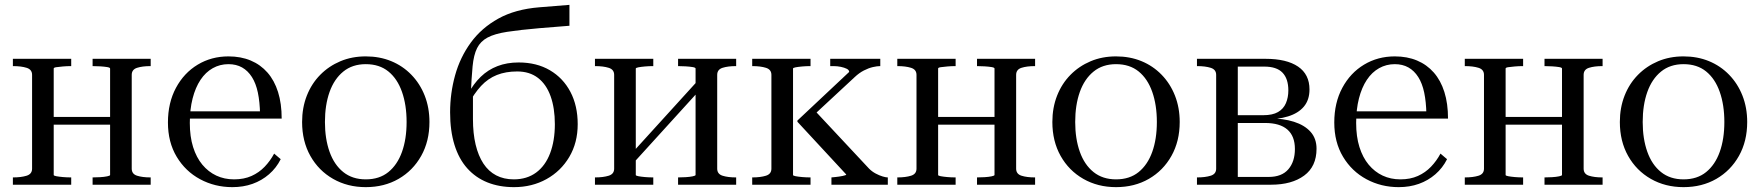

<svg xmlns="http://www.w3.org/2000/svg" viewBox="-20 -760 7247 790"><path d="M112 -66V-452Q112 -474 89.5 -481Q67 -488 34 -488H33V-518H273V-488Q255 -488 238.5 -486.5Q222 -485 211.5 -483.5Q201 -482 201 -478V-40Q201 -37 211.5 -35Q222 -33 238.5 -31.5Q255 -30 273 -30V0H33V-30H34Q67 -30 89.5 -37Q112 -44 112 -66ZM433 -40V-478Q433 -482 421 -484Q409 -486 392 -487Q375 -488 361 -488V-518H600V-488H599Q566 -488 544 -481Q522 -474 522 -452V-66Q522 -44 544 -37Q566 -30 599 -30H600V0H361V-30Q375 -30 392 -31Q409 -32 421 -34.5Q433 -37 433 -40ZM172 -247V-279H463V-247Z M761 -254Q761 -198 774.5 -155Q788 -112 812.5 -82.5Q837 -53 870 -37.5Q903 -22 943 -22Q984 -22 1015 -36Q1046 -50 1069 -74Q1092 -98 1108 -128L1135 -105Q1117 -69 1087 -43Q1057 -17 1019 -3.5Q981 10 936 10Q864 10 803.5 -22.5Q743 -55 707 -115Q671 -175 671 -256Q671 -337 704 -398.5Q737 -460 793.5 -494Q850 -528 920 -528Q971 -528 1011.5 -511Q1052 -494 1080.5 -461.5Q1109 -429 1124 -381.5Q1139 -334 1139 -272H734L733 -302H1078L1050 -291Q1049 -341 1041 -379Q1033 -417 1016.5 -443Q1000 -469 976 -482.5Q952 -496 920 -496Q885 -496 855.5 -479.5Q826 -463 805 -431.5Q784 -400 772.5 -355Q761 -310 761 -254Z M1747 -258Q1747 -179 1713 -118.5Q1679 -58 1620 -24Q1561 10 1485 10Q1410 10 1350.5 -24Q1291 -58 1257 -118.5Q1223 -179 1223 -258Q1223 -317 1242.5 -366.5Q1262 -416 1297.5 -452Q1333 -488 1380.5 -508Q1428 -528 1485 -528Q1542 -528 1589.5 -508.5Q1637 -489 1672.5 -452.5Q1708 -416 1727.5 -366.5Q1747 -317 1747 -258ZM1317 -258Q1317 -189 1336 -135.5Q1355 -82 1392.5 -52Q1430 -22 1485 -22Q1541 -22 1578 -52Q1615 -82 1634 -135Q1653 -188 1653 -258Q1653 -328 1634 -382Q1615 -436 1578 -466Q1541 -496 1485 -496Q1430 -496 1392.5 -465.5Q1355 -435 1336 -381.5Q1317 -328 1317 -258Z M2199 -730 2323 -740V-654L2199 -644Q2118 -637 2066.5 -629Q2015 -621 1986 -605.5Q1957 -590 1943 -562Q1929 -534 1924.5 -487Q1920 -440 1917 -369L1926 -373Q1926 -352 1926 -335Q1926 -318 1926 -302.5Q1926 -287 1926 -270Q1926 -211 1937 -165Q1948 -119 1969 -87Q1990 -55 2021.5 -38.5Q2053 -22 2094 -22Q2148 -22 2186 -50Q2224 -78 2243.5 -129.5Q2263 -181 2263 -249Q2263 -315 2245.5 -364Q2228 -413 2193.5 -439.5Q2159 -466 2108 -466Q2061 -466 2024.5 -451.5Q1988 -437 1959.5 -406.5Q1931 -376 1905 -327V-372Q1928 -415 1958 -444Q1988 -473 2027 -488Q2066 -503 2114 -503Q2188 -503 2242.5 -471Q2297 -439 2327 -382Q2357 -325 2357 -249Q2357 -173 2322.5 -114.5Q2288 -56 2228.5 -23Q2169 10 2095 10Q2034 10 1985.5 -9.5Q1937 -29 1902.5 -67.5Q1868 -106 1850 -164Q1832 -222 1832 -298Q1832 -376 1852.5 -450Q1873 -524 1917 -584.5Q1961 -645 2030.5 -683.5Q2100 -722 2199 -730Z M2507 -66V-452Q2507 -474 2484.5 -481Q2462 -488 2429 -488H2428V-518H2668V-488Q2650 -488 2633.5 -486.5Q2617 -485 2606.5 -483Q2596 -481 2596 -478V-40Q2596 -37 2606.5 -35Q2617 -33 2633.5 -31.5Q2650 -30 2668 -30V0H2428V-30H2429Q2462 -30 2484.5 -37Q2507 -44 2507 -66ZM2842 -40V-478Q2842 -482 2830 -484Q2818 -486 2801 -487Q2784 -488 2770 -488V-518H3009V-488H3008Q2975 -488 2953 -481Q2931 -474 2931 -452V-66Q2931 -44 2953 -37Q2975 -30 3008 -30H3009V0H2770V-30Q2784 -30 2801 -31Q2818 -32 2830 -34.5Q2842 -37 2842 -40ZM2596 -100 2572 -121 2842 -418 2866 -397Z M3154 -66V-452Q3154 -474 3131.5 -481Q3109 -488 3076 -488H3075V-518H3315V-488Q3297 -488 3280.5 -486.5Q3264 -485 3253.5 -483Q3243 -481 3243 -478V-40Q3243 -37 3253.5 -35Q3264 -33 3280.5 -31.5Q3297 -30 3315 -30V0H3075V-30H3076Q3109 -30 3131.5 -37Q3154 -44 3154 -66ZM3633 0H3401V-30Q3401 -30 3416.5 -31.5Q3432 -33 3447 -36Q3462 -39 3462 -42L3261 -259V-264L3474 -464Q3474 -472 3464 -477Q3454 -482 3439.5 -485Q3425 -488 3409 -488H3396V-518H3602V-488H3601Q3589 -488 3571.5 -484Q3554 -480 3534.5 -470Q3515 -460 3497 -443L3316 -275L3327 -311L3556 -66Q3568 -54 3583 -46Q3598 -38 3611.5 -34Q3625 -30 3632 -30H3633Z M3751 -66V-452Q3751 -474 3728.5 -481Q3706 -488 3673 -488H3672V-518H3912V-488Q3894 -488 3877.5 -486.5Q3861 -485 3850.5 -483.5Q3840 -482 3840 -478V-40Q3840 -37 3850.5 -35Q3861 -33 3877.5 -31.5Q3894 -30 3912 -30V0H3672V-30H3673Q3706 -30 3728.5 -37Q3751 -44 3751 -66ZM4072 -40V-478Q4072 -482 4060 -484Q4048 -486 4031 -487Q4014 -488 4000 -488V-518H4239V-488H4238Q4205 -488 4183 -481Q4161 -474 4161 -452V-66Q4161 -44 4183 -37Q4205 -30 4238 -30H4239V0H4000V-30Q4014 -30 4031 -31Q4048 -32 4060 -34.5Q4072 -37 4072 -40ZM3811 -247V-279H4102V-247Z M4834 -258Q4834 -179 4800 -118.5Q4766 -58 4707 -24Q4648 10 4572 10Q4497 10 4437.5 -24Q4378 -58 4344 -118.5Q4310 -179 4310 -258Q4310 -317 4329.5 -366.5Q4349 -416 4384.5 -452Q4420 -488 4467.5 -508Q4515 -528 4572 -528Q4629 -528 4676.5 -508.5Q4724 -489 4759.5 -452.5Q4795 -416 4814.5 -366.5Q4834 -317 4834 -258ZM4404 -258Q4404 -189 4423 -135.5Q4442 -82 4479.5 -52Q4517 -22 4572 -22Q4628 -22 4665 -52Q4702 -82 4721 -135Q4740 -188 4740 -258Q4740 -328 4721 -382Q4702 -436 4665 -466Q4628 -496 4572 -496Q4517 -496 4479.5 -465.5Q4442 -435 4423 -381.5Q4404 -328 4404 -258Z M4905 -518H5187Q5274 -518 5321 -486Q5368 -454 5368 -392Q5368 -349 5345 -321.5Q5322 -294 5279.5 -281Q5237 -268 5180 -268L5221 -284V-256L5200 -273Q5260 -273 5304 -259Q5348 -245 5372.5 -217.5Q5397 -190 5397 -148Q5397 -75 5346 -37.5Q5295 0 5210 0H4905V-30H4906Q4939 -30 4961.5 -37Q4984 -44 4984 -66V-452Q4984 -474 4961.5 -481Q4939 -488 4906 -488H4905ZM5073 -32H5200Q5254 -32 5281 -63.5Q5308 -95 5308 -147Q5308 -200 5277 -227Q5246 -254 5185 -254H5069V-286H5178Q5216 -286 5238.5 -299Q5261 -312 5271 -335.5Q5281 -359 5281 -388Q5281 -436 5257 -461Q5233 -486 5182 -486H5073Z M5560 -254Q5560 -198 5573.5 -155Q5587 -112 5611.5 -82.5Q5636 -53 5669 -37.5Q5702 -22 5742 -22Q5783 -22 5814 -36Q5845 -50 5868 -74Q5891 -98 5907 -128L5934 -105Q5916 -69 5886 -43Q5856 -17 5818 -3.5Q5780 10 5735 10Q5663 10 5602.5 -22.5Q5542 -55 5506 -115Q5470 -175 5470 -256Q5470 -337 5503 -398.5Q5536 -460 5592.5 -494Q5649 -528 5719 -528Q5770 -528 5810.5 -511Q5851 -494 5879.5 -461.5Q5908 -429 5923 -381.5Q5938 -334 5938 -272H5533L5532 -302H5877L5849 -291Q5848 -341 5840 -379Q5832 -417 5815.5 -443Q5799 -469 5775 -482.5Q5751 -496 5719 -496Q5684 -496 5654.5 -479.5Q5625 -463 5604 -431.5Q5583 -400 5571.5 -355Q5560 -310 5560 -254Z M6086 -66V-452Q6086 -474 6063.5 -481Q6041 -488 6008 -488H6007V-518H6247V-488Q6229 -488 6212.5 -486.5Q6196 -485 6185.5 -483.5Q6175 -482 6175 -478V-40Q6175 -37 6185.5 -35Q6196 -33 6212.5 -31.5Q6229 -30 6247 -30V0H6007V-30H6008Q6041 -30 6063.5 -37Q6086 -44 6086 -66ZM6407 -40V-478Q6407 -482 6395 -484Q6383 -486 6366 -487Q6349 -488 6335 -488V-518H6574V-488H6573Q6540 -488 6518 -481Q6496 -474 6496 -452V-66Q6496 -44 6518 -37Q6540 -30 6573 -30H6574V0H6335V-30Q6349 -30 6366 -31Q6383 -32 6395 -34.5Q6407 -37 6407 -40ZM6146 -247V-279H6437V-247Z M7169 -258Q7169 -179 7135 -118.5Q7101 -58 7042 -24Q6983 10 6907 10Q6832 10 6772.5 -24Q6713 -58 6679 -118.5Q6645 -179 6645 -258Q6645 -317 6664.5 -366.5Q6684 -416 6719.5 -452Q6755 -488 6802.5 -508Q6850 -528 6907 -528Q6964 -528 7011.5 -508.5Q7059 -489 7094.5 -452.5Q7130 -416 7149.5 -366.5Q7169 -317 7169 -258ZM6739 -258Q6739 -189 6758 -135.5Q6777 -82 6814.5 -52Q6852 -22 6907 -22Q6963 -22 7000 -52Q7037 -82 7056 -135Q7075 -188 7075 -258Q7075 -328 7056 -382Q7037 -436 7000 -466Q6963 -496 6907 -496Q6852 -496 6814.5 -465.5Q6777 -435 6758 -381.5Q6739 -328 6739 -258Z"/></svg>

Font: Roboto Serif 144pt
Style: Regular
Weight: 400
Version: Version 1.008